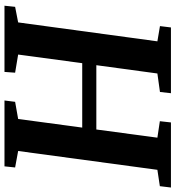

<svg xmlns="http://www.w3.org/2000/svg" viewBox="17 -800 783 857"><g transform="rotate(90 408.5 -371.5)"><path d="M5.5 0 10.5 -47.5 80 -61 164.5 -682.5 96.5 -694 102.5 -743H396L390.5 -694L308 -682.5L271 -410H558L594.5 -682.5L521 -693.5L526.5 -743H817L811 -693.5L738 -682.5L654 -61L727.5 -47.5L722.5 0H428.5L434.5 -47.5L511 -61L549.5 -347H262L223.5 -61L304.5 -47.5L301 0Z"/></g></svg>

Font: Merriweather 20pt
Style: Bold Italic
Weight: 700
Italic angle: -7.8°
Version: Version 2.101